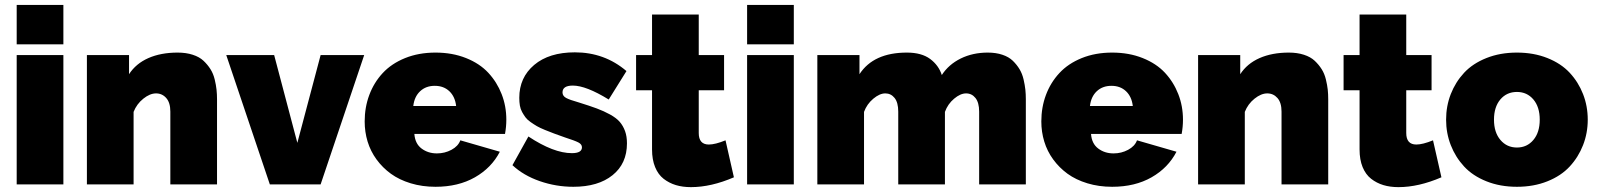

<svg xmlns="http://www.w3.org/2000/svg" viewBox="-20 -750 6497 781"><path d="M47.9 -569.8V-730H237.8V-569.8ZM47.9 0V-525.9H237.8V0Z M862.8 0H672.9V-295.9Q672.9 -332.5 656.2 -351.3Q639.6 -370.1 614.7 -370.1Q589.8 -370.1 563 -348.6Q536.1 -327.1 523.4 -294.9V0H333.5V-525.9H504.9V-448.2Q532.7 -491.2 583.5 -513.7Q634.3 -536.1 702.6 -536.1Q736.8 -536.1 763.9 -527.3Q791 -518.6 807.9 -502.7Q824.7 -486.8 836.2 -468.5Q847.7 -450.2 853.3 -427Q858.9 -403.8 860.8 -385.3Q862.8 -366.7 862.8 -346.2Z M1077.6 0 900.4 -525.9H1095.2L1189.5 -168.9L1284.2 -525.9H1461.4L1284.2 0Z M1751.5 9.8Q1697.3 9.8 1650.6 -4.4Q1604 -18.6 1570.1 -43.2Q1536.1 -67.9 1511.7 -101.3Q1487.3 -134.8 1475.3 -174.1Q1463.4 -213.4 1463.4 -255.9Q1463.4 -313.5 1482.2 -363.8Q1501 -414.1 1536.6 -452.6Q1572.3 -491.2 1627.7 -513.7Q1683.1 -536.1 1751.5 -536.1Q1819.8 -536.1 1875.5 -513.9Q1931.2 -491.7 1966.3 -453.9Q2001.5 -416 2020.5 -367.2Q2039.6 -318.4 2039.6 -263.2Q2039.6 -234.4 2034.2 -205.1H1665.5Q1668.5 -165.5 1694.8 -145.8Q1721.2 -126 1757.3 -126Q1789.1 -126 1816.4 -140.6Q1843.8 -155.3 1852.5 -179.2L2013.2 -132.8Q1979.5 -67.4 1911.9 -28.8Q1844.2 9.8 1751.5 9.8ZM1661.1 -318.8H1835.4Q1831.1 -356.9 1807.9 -378.9Q1784.7 -400.9 1748.5 -400.9Q1712.4 -400.9 1689 -378.9Q1665.5 -356.9 1661.1 -318.8Z M2312 9.8Q2241.7 9.8 2175.5 -13.2Q2109.4 -36.1 2064.5 -78.1L2129.4 -194.8Q2231.9 -127 2306.2 -127Q2347.2 -127 2347.2 -150.9Q2347.2 -163.1 2332.5 -170.7Q2317.9 -178.2 2278.3 -190.9Q2250.5 -200.7 2234.1 -206.8Q2217.8 -212.9 2196.8 -221.4Q2175.8 -230 2164.1 -236.8Q2152.3 -243.7 2138.7 -253.2Q2125 -262.7 2117.9 -272.2Q2110.8 -281.7 2104 -293.9Q2097.2 -306.2 2094.7 -320.6Q2092.3 -335 2092.3 -352.1Q2092.3 -434.6 2152.8 -485.8Q2213.4 -537.1 2318.4 -537.1Q2439 -537.1 2528.3 -460.9L2456.1 -345.2Q2363.8 -401.9 2310.1 -401.9Q2268.1 -401.9 2268.1 -374Q2268.1 -359.9 2282.5 -351.8Q2296.9 -343.8 2335.4 -333Q2379.4 -319.3 2407.7 -308.8Q2436 -298.3 2461.7 -284.2Q2487.3 -270 2501 -254.2Q2514.6 -238.3 2522.5 -216.8Q2530.3 -195.3 2530.3 -167Q2530.3 -84.5 2471.7 -37.4Q2413.1 9.8 2312 9.8Z M2965.3 -28.8Q2872.6 11.2 2790.5 11.2Q2756.8 11.2 2729.2 2.9Q2701.7 -5.4 2679.4 -22.7Q2657.2 -40 2644.8 -70.3Q2632.3 -100.6 2632.3 -142.1V-382.8H2567.4V-525.9H2632.3V-690.9H2822.3V-525.9H2925.3V-382.8H2822.3V-209Q2822.3 -162.1 2863.3 -162.1Q2889.2 -162.1 2931.2 -179.2Z M3019 -569.8V-730H3209V-569.8ZM3019 0V-525.9H3209V0Z M4152.8 0H3962.9V-295.9Q3962.9 -332.5 3948 -351.3Q3933.1 -370.1 3909.7 -370.1Q3886.7 -370.1 3861.1 -348.6Q3835.4 -327.1 3823.7 -294.9V0H3633.8V-295.9Q3633.8 -333 3618.9 -351.6Q3604 -370.1 3581.1 -370.1Q3558.1 -370.1 3532.2 -348.4Q3506.3 -326.7 3494.6 -294.9V0H3304.7V-525.9H3476.1V-448.2Q3533.2 -536.1 3668.9 -536.1Q3728.5 -536.1 3763.4 -510.3Q3798.3 -484.4 3811 -444.8Q3838.9 -487.8 3887.9 -512Q3937 -536.1 3998 -536.1Q4031.2 -536.1 4057.4 -527.3Q4083.5 -518.6 4099.9 -502.7Q4116.2 -486.8 4127.2 -468.5Q4138.2 -450.2 4143.6 -427Q4148.9 -403.8 4150.9 -385.3Q4152.8 -366.7 4152.8 -346.2Z M4503.9 9.8Q4449.7 9.8 4403.1 -4.4Q4356.4 -18.6 4322.5 -43.2Q4288.6 -67.9 4264.2 -101.3Q4239.7 -134.8 4227.8 -174.1Q4215.8 -213.4 4215.8 -255.9Q4215.8 -313.5 4234.6 -363.8Q4253.4 -414.1 4289.1 -452.6Q4324.7 -491.2 4380.1 -513.7Q4435.5 -536.1 4503.9 -536.1Q4572.3 -536.1 4627.9 -513.9Q4683.6 -491.7 4718.8 -453.9Q4753.9 -416 4772.9 -367.2Q4792 -318.4 4792 -263.2Q4792 -234.4 4786.6 -205.1H4418Q4420.9 -165.5 4447.3 -145.8Q4473.6 -126 4509.8 -126Q4541.5 -126 4568.8 -140.6Q4596.2 -155.3 4605 -179.2L4765.6 -132.8Q4731.9 -67.4 4664.3 -28.8Q4596.7 9.8 4503.9 9.8ZM4413.6 -318.8H4587.9Q4583.5 -356.9 4560.3 -378.9Q4537.1 -400.9 4501 -400.9Q4464.8 -400.9 4441.4 -378.9Q4418 -356.9 4413.6 -318.8Z M5382.8 0H5192.9V-295.9Q5192.9 -332.5 5176.3 -351.3Q5159.7 -370.1 5134.8 -370.1Q5109.9 -370.1 5083 -348.6Q5056.2 -327.1 5043.5 -294.9V0H4853.5V-525.9H5024.9V-448.2Q5052.7 -491.2 5103.5 -513.7Q5154.3 -536.1 5222.7 -536.1Q5256.8 -536.1 5283.9 -527.3Q5311 -518.6 5327.9 -502.7Q5344.7 -486.8 5356.2 -468.5Q5367.7 -450.2 5373.3 -427Q5378.9 -403.8 5380.9 -385.3Q5382.8 -366.7 5382.8 -346.2Z M5843.3 -28.8Q5750.5 11.2 5668.5 11.2Q5634.8 11.2 5607.2 2.9Q5579.6 -5.4 5557.4 -22.7Q5535.2 -40 5522.7 -70.3Q5510.3 -100.6 5510.3 -142.1V-382.8H5445.3V-525.9H5510.3V-690.9H5700.2V-525.9H5803.2V-382.8H5700.2V-209Q5700.2 -162.1 5741.2 -162.1Q5767.1 -162.1 5809.1 -179.2Z M5862.3 -263.2Q5862.3 -318.4 5881.3 -367.2Q5900.4 -416 5935.5 -453.9Q5970.7 -491.7 6026.4 -513.9Q6082 -536.1 6150.4 -536.1Q6218.8 -536.1 6274.4 -513.9Q6330.1 -491.7 6365.2 -453.9Q6400.4 -416 6419.4 -367.2Q6438.5 -318.4 6438.5 -263.2Q6438.5 -208.5 6419.4 -159.7Q6400.4 -110.8 6365.2 -72.8Q6330.1 -34.7 6274.4 -12.5Q6218.8 9.8 6150.4 9.8Q6082 9.8 6026.4 -12.5Q5970.7 -34.7 5935.5 -72.8Q5900.4 -110.8 5881.3 -159.7Q5862.3 -208.5 5862.3 -263.2ZM6150.4 -376Q6108.9 -376 6083 -345.5Q6057.1 -314.9 6057.1 -263.2Q6057.1 -211.4 6083.3 -180.7Q6109.4 -149.9 6150.4 -149.9Q6191.4 -149.9 6217.3 -180.7Q6243.2 -211.4 6243.2 -263.2Q6243.2 -314.9 6217.3 -345.5Q6191.4 -376 6150.4 -376Z"/></svg>

Font: Rawline Black
Style: Regular
Weight: 900
Designer: Matt McInerney, Pablo Impallari, Rodrigo Fuenzalida
Foundry: Matt McInerney, Pablo Impallari, Rodrigo Fuenzalida
Version: Version 4.020;PS 004.020;hotconv 1.0.88;makeotf.lib2.5.64775